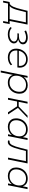

<svg xmlns="http://www.w3.org/2000/svg" viewBox="2094 -2728 761 5124"><g transform="rotate(90 2474.0 -166.5)"><path d="M-68 130 -33 -44H-4Q26 -46 50 -73Q74 -100 93.5 -143.5Q113 -187 129 -241Q145 -295 159 -352L201 -522H568L472 -44H556L522 130H474L499 0H5L-20 130ZM422 -44 509 -477H237L204 -345Q189 -281 170.5 -219.5Q152 -158 128 -111Q104 -64 72 -44Z M830 5Q706 5 634 -66L659 -100Q687 -70 731.5 -55Q776 -40 830 -40Q885 -40 928 -56Q971 -72 996 -99Q1021 -126 1021 -161Q1021 -203 984 -227Q947 -251 882 -251H801L808 -291H878Q952 -291 998 -320Q1044 -349 1044 -394Q1044 -435 1008 -458.5Q972 -482 911 -482Q869 -482 827.5 -470.5Q786 -459 742 -439L726 -481Q823 -527 913 -527Q995 -527 1045 -492.5Q1095 -458 1095 -400Q1095 -353 1060.5 -319.5Q1026 -286 966 -271Q1071 -244 1071 -158Q1071 -112 1039.5 -75Q1008 -38 953.5 -16.5Q899 5 830 5Z M1449 4Q1338 4 1274.5 -54Q1211 -112 1211 -215Q1211 -304 1248 -374.5Q1285 -445 1349.5 -485.5Q1414 -526 1496 -526Q1598 -526 1658 -468Q1718 -410 1718 -308Q1718 -279 1712 -250H1261Q1260 -234 1260 -217Q1260 -132 1309 -86.5Q1358 -41 1453 -41Q1508 -41 1555 -59.5Q1602 -78 1632 -111L1655 -76Q1621 -39 1566.5 -17.5Q1512 4 1449 4ZM1267 -289H1670Q1679 -383 1629 -433Q1579 -483 1495 -483Q1409 -483 1348 -429.5Q1287 -376 1267 -289Z M2117 4Q2036 4 1983 -31Q1930 -66 1911 -130L1846 194H1796L1939 -522H1988L1967 -421Q2005 -470 2061 -498Q2117 -526 2187 -526Q2255 -526 2305.5 -499.5Q2356 -473 2384.5 -424.5Q2413 -376 2413 -309Q2413 -219 2374.5 -148Q2336 -77 2269.5 -36.5Q2203 4 2117 4ZM2118 -41Q2188 -41 2243.5 -75.5Q2299 -110 2330.5 -170Q2362 -230 2362 -306Q2362 -389 2313.5 -435Q2265 -481 2177 -481Q2107 -481 2051.5 -447Q1996 -413 1964 -353Q1932 -293 1932 -216Q1932 -133 1981 -87Q2030 -41 2118 -41Z M2909 0 2751 -242H2621L2573 0H2523L2628 -522H2678L2630 -285H2754L2999 -522H3058L2791 -265L2966 0Z M3296 4Q3229 4 3178 -22.5Q3127 -49 3099 -97.5Q3071 -146 3071 -213Q3071 -303 3109 -374Q3147 -445 3214 -485.5Q3281 -526 3366 -526Q3447 -526 3500 -491Q3553 -456 3572 -392L3598 -522H3648L3544 0H3496L3516 -101Q3478 -52 3422 -24Q3366 4 3296 4ZM3306 -41Q3377 -41 3432 -75Q3487 -109 3519 -169Q3551 -229 3551 -306Q3551 -389 3502.5 -435Q3454 -481 3366 -481Q3295 -481 3240 -446.5Q3185 -412 3153 -352Q3121 -292 3121 -216Q3121 -133 3169.5 -87Q3218 -41 3306 -41Z M3658 -2 3670 -45Q3678 -43 3684 -42Q3690 -41 3694 -41Q3748 -41 3785.5 -114.5Q3823 -188 3862 -344L3907 -522H4274L4169 0H4119L4214 -478H3942L3907 -337Q3863 -159 3817 -77Q3771 5 3702 5Q3683 5 3658 -2Z M4608 4Q4541 4 4490 -22.5Q4439 -49 4411 -97.5Q4383 -146 4383 -213Q4383 -303 4421 -374Q4459 -445 4526 -485.5Q4593 -526 4678 -526Q4759 -526 4812 -491Q4865 -456 4884 -392L4910 -522H4960L4856 0H4808L4828 -101Q4790 -52 4734 -24Q4678 4 4608 4ZM4618 -41Q4689 -41 4744 -75Q4799 -109 4831 -169Q4863 -229 4863 -306Q4863 -389 4814.5 -435Q4766 -481 4678 -481Q4607 -481 4552 -446.5Q4497 -412 4465 -352Q4433 -292 4433 -216Q4433 -133 4481.5 -87Q4530 -41 4618 -41Z"/></g></svg>

Font: Montserrat Light
Style: Italic
Weight: 300
Italic angle: -11.3°
Designer: Julieta Ulanovsky
Foundry: Julieta Ulanovsky
Version: Version 9.000; ttfautohint (v1.8.4.7-5d5b)